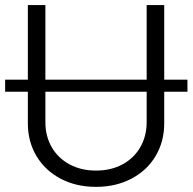

<svg xmlns="http://www.w3.org/2000/svg" viewBox="-31 -727 761 759"><path d="M710 -364.3H618.2V-239.3Q618.2 -167.5 584.2 -110.4Q550.3 -53.2 488.8 -20.8Q427.2 11.7 348.6 11.7Q269.5 11.7 208.3 -20.8Q147 -53.2 113 -110.4Q79.1 -167.5 79.1 -239.3V-364.3H-10.7V-412.1H79.1V-707H148.4V-412.1H548.8V-707H618.2V-412.1H710ZM348.6 -52.7Q408.2 -52.7 453.6 -77.4Q499 -102.1 523.9 -145.8Q548.8 -189.5 548.8 -244.1V-364.3H148.4V-244.1Q148.4 -189 173.3 -145.5Q198.2 -102.1 243.7 -77.4Q289.1 -52.7 348.6 -52.7Z"/></svg>

Font: Pretendard Std Light
Style: Regular
Weight: 300
Designer: Base glyphs from Inter by Rasmus Andersson; Hangeul glyphs from Noto Sans CJK(Source Han Sans) by Jang Soo-young and Kan
Foundry: Kil Hyung-jin
Version: Version 1.309